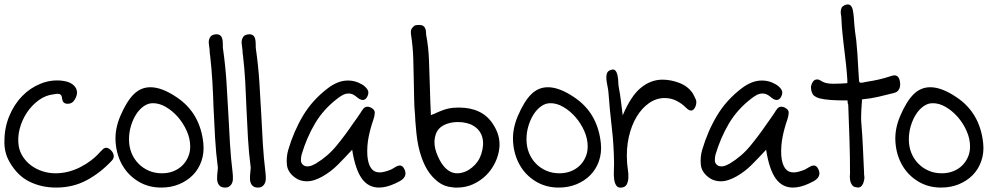

<svg xmlns="http://www.w3.org/2000/svg" viewBox="-20 -847 4484 867"><path d="M0 -210Q0 -270.5 22 -323.2Q43.9 -376 80.1 -413.1Q116.2 -450.2 163.6 -469.2Q210.9 -488.3 261.7 -482.4Q300.8 -477.5 317.9 -456.1Q335 -434.6 322.3 -406.2Q317.4 -395.5 310.5 -388.2Q303.7 -380.9 292 -378.9Q279.3 -377 271 -381.8Q262.7 -386.7 260.7 -400.4Q259.8 -412.1 255.9 -417Q252 -421.9 246.1 -422.9Q240.2 -423.8 233.4 -422.9Q226.6 -421.9 220.7 -420.9Q185.5 -417 154.3 -394Q123 -371.1 101.1 -337.9Q79.1 -304.7 68.8 -265.1Q58.6 -225.6 64.5 -187.5Q69.3 -160.2 84.5 -137.7Q99.6 -115.2 121.6 -99.1Q143.6 -83 171.9 -73.7Q200.2 -64.5 230.5 -64.5Q287.1 -64.5 340.8 -91.3Q394.5 -118.2 431.6 -160.2Q438.5 -168 445.3 -173.8Q452.1 -179.7 460 -179.7Q467.8 -179.7 477.5 -171.9Q490.2 -161.1 493.2 -147.5Q496.1 -133.8 485.4 -122.1Q433.6 -66.4 371.6 -33.2Q309.6 0 233.4 0Q167 0 112.8 -26.9Q58.6 -53.7 23.4 -115.2Q9.8 -138.7 4.4 -163.1Q-1 -187.5 0 -210Z M523.4 -323.2Q551.8 -389.6 584 -421.4Q616.2 -453.1 659.2 -453.1Q710.9 -453.1 777.3 -408.2Q884.8 -336.9 898.4 -198.2Q902.3 -156.2 889.6 -119.6Q877 -83 851.1 -56.6Q825.2 -30.3 788.6 -15.1Q752 0 708 0Q649.4 0 603.5 -28.3Q557.6 -56.6 531.7 -102.5Q505.9 -148.4 502 -206.1Q498 -263.7 523.4 -323.2ZM562.5 -217.8Q562.5 -184.6 573.7 -156.7Q585 -128.9 605 -108.4Q625 -87.9 651.9 -76.2Q678.7 -64.5 710.9 -64.5Q739.3 -64.5 762.7 -73.7Q786.1 -83 802.7 -99.1Q819.3 -115.2 829.1 -137.2Q838.9 -159.2 838.9 -185.5Q838.9 -220.7 823.2 -255.9Q807.6 -291 783.2 -318.8Q758.8 -346.7 728.5 -364.3Q698.2 -381.8 668.9 -380.9Q648.4 -380.9 628.9 -367.2Q609.4 -353.5 594.7 -330.6Q580.1 -307.6 571.3 -278.3Q562.5 -249 562.5 -217.8Z M1030.3 -68.4Q1032.2 -52.7 1031.7 -38.1Q1031.2 -23.4 1023.4 -12.7Q1013.7 0 998 0H996.1Q977.5 0 968.8 -11.7Q960.9 -22.5 960.4 -37.6Q960 -52.7 961.9 -69.3Q962.9 -72.3 962.9 -80.1Q962.9 -85 963.9 -88.9Q955.1 -156.2 951.2 -224.6Q947.3 -293 944.3 -360.4Q942.4 -418.9 939 -478.5Q935.5 -538.1 928.7 -597.7Q928.7 -600.6 927.7 -602.5Q927.7 -605.5 927.2 -608.4Q926.8 -611.3 926.8 -615.2Q926.8 -619.1 926.3 -624Q925.8 -628.9 924.8 -634.8Q923.8 -642.6 922.9 -650.9Q921.9 -659.2 923.8 -667Q925.8 -674.8 930.7 -681.6Q935.5 -688.5 949.2 -691.4Q951.2 -691.4 953.1 -691.9Q955.1 -692.4 957 -692.4Q977.5 -692.4 983.4 -672.9Q985.4 -665 985.8 -657.2Q986.3 -649.4 986.3 -641.6Q986.3 -636.7 986.3 -632.8Q986.3 -628.9 987.3 -625Q998 -549.8 1002.9 -473.6Q1007.8 -397.5 1011.7 -322.3Q1014.6 -259.8 1018.6 -196.3Q1022.5 -132.8 1030.3 -68.4Z M1178.7 -68.4Q1180.7 -52.7 1180.2 -38.1Q1179.7 -23.4 1171.9 -12.7Q1162.1 0 1146.5 0H1144.5Q1126 0 1117.2 -11.7Q1109.4 -22.5 1108.9 -37.6Q1108.4 -52.7 1110.4 -69.3Q1111.3 -72.3 1111.3 -80.1Q1111.3 -85 1112.3 -88.9Q1103.5 -156.2 1099.6 -224.6Q1095.7 -293 1092.8 -360.4Q1090.8 -418.9 1087.4 -478.5Q1084 -538.1 1077.1 -597.7Q1077.1 -600.6 1076.2 -602.5Q1076.2 -605.5 1075.7 -608.4Q1075.2 -611.3 1075.2 -615.2Q1075.2 -619.1 1074.7 -624Q1074.2 -628.9 1073.2 -634.8Q1072.3 -642.6 1071.3 -650.9Q1070.3 -659.2 1072.3 -667Q1074.2 -674.8 1079.1 -681.6Q1084 -688.5 1097.7 -691.4Q1099.6 -691.4 1101.6 -691.9Q1103.5 -692.4 1105.5 -692.4Q1126 -692.4 1131.8 -672.9Q1133.8 -665 1134.3 -657.2Q1134.8 -649.4 1134.8 -641.6Q1134.8 -636.7 1134.8 -632.8Q1134.8 -628.9 1135.7 -625Q1146.5 -549.8 1151.4 -473.6Q1156.2 -397.5 1160.2 -322.3Q1163.1 -259.8 1167 -196.3Q1170.9 -132.8 1178.7 -68.4Z M1281.2 -168.9Q1305.7 -252.9 1348.1 -324.2Q1390.6 -395.5 1460 -448.2Q1481.4 -464.8 1504.4 -474.1Q1527.3 -483.4 1551.8 -483.4Q1567.4 -483.4 1582.5 -479.5Q1597.7 -475.6 1614.3 -465.8Q1629.9 -457 1639.2 -442.9Q1648.4 -428.7 1637.7 -409.2Q1629.9 -395.5 1618.2 -395.5Q1610.4 -395.5 1602.5 -400.4Q1594.7 -405.3 1586.9 -412.1Q1571.3 -424.8 1554.7 -424.8Q1540 -424.8 1526.9 -417.5Q1513.7 -410.2 1502.9 -401.4Q1440.4 -353.5 1402.3 -289.1Q1364.3 -224.6 1341.8 -148.4Q1338.9 -136.7 1338.9 -123Q1338.9 -109.4 1349.6 -101.6Q1356.4 -95.7 1369.1 -95.7Q1378.9 -95.7 1388.2 -99.6Q1397.5 -103.5 1406.2 -108.4Q1460.9 -141.6 1500 -189.5Q1539.1 -237.3 1574.2 -289.1Q1582 -299.8 1590.3 -311.5Q1598.6 -323.2 1606.4 -335Q1613.3 -346.7 1620.6 -356Q1627.9 -365.2 1639.6 -365.2Q1647.5 -365.2 1654.3 -361.3Q1672.9 -352.5 1672.4 -337.9Q1671.9 -323.2 1666 -306.6Q1652.3 -267.6 1644.5 -228Q1636.7 -188.5 1638.7 -146.5Q1644.5 -68.4 1694.3 -68.4Q1713.9 -68.4 1745.1 -81.1Q1754.9 -85.9 1765.6 -92.8Q1776.4 -99.6 1786.1 -99.6Q1798.8 -99.6 1806.6 -82Q1812.5 -69.3 1810.5 -59.1Q1808.6 -48.8 1801.8 -41.5Q1794.9 -34.2 1785.2 -28.8Q1775.4 -23.4 1764.6 -18.6Q1724.6 0 1691.4 0Q1642.6 0 1613.3 -41.5Q1584 -83 1570.3 -170.9Q1536.1 -133.8 1504.9 -102.5Q1473.6 -71.3 1435.5 -49.8Q1418 -40 1400.4 -34.2Q1382.8 -28.3 1364.3 -28.3Q1350.6 -28.3 1336.4 -32.7Q1322.3 -37.1 1308.6 -47.9Q1278.3 -71.3 1275.4 -104.5Q1272.5 -137.7 1281.2 -168.9Z M1843.8 -723.6Q1849.6 -731.4 1856.4 -732.9Q1863.3 -734.4 1872.1 -734.4Q1883.8 -734.4 1890.1 -730.5Q1896.5 -726.6 1898.4 -721.7Q1902.3 -715.8 1903.3 -707Q1904.3 -698.2 1904.3 -690.4Q1915 -633.8 1917 -577.6Q1918.9 -521.5 1920.9 -462.9Q1921.9 -429.7 1922.9 -395.5Q1923.8 -361.3 1925.8 -327.1Q1929.7 -329.1 1932.6 -330.1Q1935.5 -331.1 1938.5 -332Q1960.9 -342.8 1982.9 -350.6Q2004.9 -358.4 2029.3 -360.4Q2035.2 -360.4 2041 -360.8Q2046.9 -361.3 2051.8 -361.3Q2157.2 -361.3 2205.1 -288.1Q2239.3 -237.3 2235.4 -183.6Q2232.4 -147.5 2216.3 -113.8Q2200.2 -80.1 2174.8 -55.2Q2149.4 -30.3 2116.2 -15.1Q2083 0 2044.9 0Q2040 0 2034.7 0Q2029.3 0 2024.4 -1Q1986.3 -3.9 1958 -25.9Q1929.7 -47.9 1910.2 -79.1Q1894.5 -105.5 1884.8 -132.8Q1875 -160.2 1869.1 -188.5Q1863.3 -216.8 1860.4 -245.1Q1857.4 -273.4 1855.5 -300.8Q1855.5 -305.7 1855 -311.5Q1854.5 -317.4 1854.5 -323.2Q1850.6 -362.3 1850.1 -400.9Q1849.6 -439.5 1848.6 -477.5Q1847.7 -529.3 1846.2 -581.1Q1844.7 -632.8 1836.9 -684.6Q1835 -694.3 1835.4 -705.1Q1835.9 -715.8 1843.8 -723.6ZM1951.2 -156.2Q1957 -140.6 1965.3 -124.5Q1973.6 -108.4 1984.9 -95.2Q1996.1 -82 2011.2 -73.2Q2026.4 -64.5 2044.9 -64.5H2047.9Q2082 -66.4 2111.8 -90.8Q2141.6 -115.2 2153.3 -151.4Q2167 -194.3 2157.7 -227.5Q2148.4 -260.7 2117.2 -279.3Q2104.5 -287.1 2086.4 -291.5Q2068.4 -295.9 2048.8 -295.9Q2026.4 -295.9 2006.8 -290.5Q1987.3 -285.2 1973.6 -275.4Q1950.2 -258.8 1943.8 -226.1Q1937.5 -193.4 1951.2 -156.2Z M2318.4 -323.2Q2346.7 -389.6 2378.9 -421.4Q2411.1 -453.1 2454.1 -453.1Q2505.9 -453.1 2572.3 -408.2Q2679.7 -336.9 2693.4 -198.2Q2697.3 -156.2 2684.6 -119.6Q2671.9 -83 2646 -56.6Q2620.1 -30.3 2583.5 -15.1Q2546.9 0 2502.9 0Q2444.3 0 2398.4 -28.3Q2352.5 -56.6 2326.7 -102.5Q2300.8 -148.4 2296.9 -206.1Q2293 -263.7 2318.4 -323.2ZM2357.4 -217.8Q2357.4 -184.6 2368.7 -156.7Q2379.9 -128.9 2399.9 -108.4Q2419.9 -87.9 2446.8 -76.2Q2473.6 -64.5 2505.9 -64.5Q2534.2 -64.5 2557.6 -73.7Q2581.1 -83 2597.7 -99.1Q2614.3 -115.2 2624 -137.2Q2633.8 -159.2 2633.8 -185.5Q2633.8 -220.7 2618.2 -255.9Q2602.5 -291 2578.1 -318.8Q2553.7 -346.7 2523.4 -364.3Q2493.2 -381.8 2463.9 -380.9Q2443.4 -380.9 2423.8 -367.2Q2404.3 -353.5 2389.6 -330.6Q2375 -307.6 2366.2 -278.3Q2357.4 -249 2357.4 -217.8Z M2738.3 -531.2Q2752 -536.1 2758.8 -528.3Q2765.6 -520.5 2768.6 -506.3Q2771.5 -492.2 2772 -475.6Q2772.5 -459 2775.4 -446.3Q2780.3 -420.9 2783.7 -392.6Q2787.1 -364.3 2792 -326.2Q2829.1 -414.1 2874 -450.7Q2918.9 -487.3 2971.7 -487.3Q3008.8 -487.3 3047.4 -472.7Q3085.9 -458 3107.4 -426.8Q3115.2 -413.1 3121.6 -398.9Q3127.9 -384.8 3120.1 -365.2Q3112.3 -347.7 3100.6 -347.7Q3094.7 -347.7 3088.9 -351.6Q3083 -355.5 3078.1 -360.4Q3058.6 -379.9 3034.2 -392.1Q3009.8 -404.3 2981.4 -404.3Q2943.4 -404.3 2910.6 -381.3Q2877.9 -358.4 2854.5 -319.3Q2831.1 -280.3 2819.3 -227.5Q2807.6 -174.8 2811.5 -116.2Q2812.5 -99.6 2815.4 -80.1Q2818.4 -60.5 2817.4 -43.5Q2816.4 -26.4 2810.1 -14.2Q2803.7 -2 2787.1 0Q2770.5 2 2763.2 -8.8Q2755.9 -19.5 2753.4 -36.6Q2751 -53.7 2752 -73.7Q2752.9 -93.8 2752.9 -109.4Q2752 -191.4 2742.7 -270.5Q2733.4 -349.6 2727.5 -429.7Q2726.6 -442.4 2723.1 -458.5Q2719.7 -474.6 2718.3 -489.3Q2716.8 -503.9 2720.7 -515.6Q2724.6 -527.3 2738.3 -531.2Z M3150.4 -168.9Q3174.8 -252.9 3217.3 -324.2Q3259.8 -395.5 3329.1 -448.2Q3350.6 -464.8 3373.5 -474.1Q3396.5 -483.4 3420.9 -483.4Q3436.5 -483.4 3451.7 -479.5Q3466.8 -475.6 3483.4 -465.8Q3499 -457 3508.3 -442.9Q3517.6 -428.7 3506.8 -409.2Q3499 -395.5 3487.3 -395.5Q3479.5 -395.5 3471.7 -400.4Q3463.9 -405.3 3456.1 -412.1Q3440.4 -424.8 3423.8 -424.8Q3409.2 -424.8 3396 -417.5Q3382.8 -410.2 3372.1 -401.4Q3309.6 -353.5 3271.5 -289.1Q3233.4 -224.6 3210.9 -148.4Q3208 -136.7 3208 -123Q3208 -109.4 3218.8 -101.6Q3225.6 -95.7 3238.3 -95.7Q3248 -95.7 3257.3 -99.6Q3266.6 -103.5 3275.4 -108.4Q3330.1 -141.6 3369.1 -189.5Q3408.2 -237.3 3443.4 -289.1Q3451.2 -299.8 3459.5 -311.5Q3467.8 -323.2 3475.6 -335Q3482.4 -346.7 3489.7 -356Q3497.1 -365.2 3508.8 -365.2Q3516.6 -365.2 3523.4 -361.3Q3542 -352.5 3541.5 -337.9Q3541 -323.2 3535.2 -306.6Q3521.5 -267.6 3513.7 -228Q3505.9 -188.5 3507.8 -146.5Q3513.7 -68.4 3563.5 -68.4Q3583 -68.4 3614.3 -81.1Q3624 -85.9 3634.8 -92.8Q3645.5 -99.6 3655.3 -99.6Q3668 -99.6 3675.8 -82Q3681.6 -69.3 3679.7 -59.1Q3677.7 -48.8 3670.9 -41.5Q3664.1 -34.2 3654.3 -28.8Q3644.5 -23.4 3633.8 -18.6Q3593.8 0 3560.5 0Q3511.7 0 3482.4 -41.5Q3453.1 -83 3439.5 -170.9Q3405.3 -133.8 3374 -102.5Q3342.8 -71.3 3304.7 -49.8Q3287.1 -40 3269.5 -34.2Q3252 -28.3 3233.4 -28.3Q3219.7 -28.3 3205.6 -32.7Q3191.4 -37.1 3177.7 -47.9Q3147.5 -71.3 3144.5 -104.5Q3141.6 -137.7 3150.4 -168.9Z M3643.6 -461.9Q3645.5 -471.7 3652.3 -480Q3659.2 -488.3 3669.9 -488.3Q3675.8 -488.3 3680.7 -485.8Q3685.5 -483.4 3690.4 -480.5Q3691.4 -479.5 3691.9 -479.5Q3692.4 -479.5 3693.4 -478.5Q3710 -468.8 3744.1 -468.8Q3752.9 -468.8 3761.7 -469.2Q3770.5 -469.7 3778.3 -469.7Q3784.2 -470.7 3793 -470.7Q3801.8 -470.7 3806.6 -471.7Q3806.6 -473.6 3806.2 -476.6Q3805.7 -479.5 3806.6 -481.4Q3804.7 -513.7 3800.3 -556.6Q3795.9 -599.6 3789.1 -651.4Q3787.1 -671.9 3784.2 -696.8Q3781.2 -721.7 3779.3 -766.6Q3778.3 -769.5 3778.3 -775.4Q3776.4 -784.2 3776.4 -794.4Q3776.4 -804.7 3781.2 -813.5Q3784.2 -818.4 3793 -823.2Q3794.9 -824.2 3799.8 -825.7Q3804.7 -827.1 3807.6 -827.1Q3824.2 -827.1 3830.1 -805.7Q3832 -797.9 3833 -790Q3834 -782.2 3835 -774.4Q3837.9 -731.4 3840.8 -707Q3843.8 -682.6 3846.7 -663.1Q3848.6 -644.5 3851.6 -605.5Q3854.5 -566.4 3856.4 -524.4Q3857.4 -516.6 3857.4 -509.3Q3857.4 -502 3858.4 -494.1Q3858.4 -491.2 3858.9 -484.9Q3859.4 -478.5 3861.3 -475.6Q3863.3 -473.6 3867.2 -473.6H3873Q3880.9 -475.6 3892.6 -477.5Q3923.8 -482.4 3947.8 -487.8Q3971.7 -493.2 4004.9 -503.9Q4007.8 -504.9 4011.7 -505.9Q4015.6 -506.8 4019.5 -506.8Q4028.3 -506.8 4036.1 -499Q4043 -489.3 4043.9 -475.6Q4046.9 -460 4041 -446.3Q4036.1 -436.5 4029.8 -432.6Q4023.4 -428.7 4015.6 -426.8Q3976.6 -417 3945.3 -409.7Q3914.1 -402.3 3874 -398.4Q3874 -398.4 3872.1 -396.5Q3872.1 -393.6 3872.1 -388.2Q3872.1 -382.8 3871.1 -375Q3869.1 -349.6 3868.7 -327.6Q3868.2 -305.7 3869.1 -295.9Q3874 -238.3 3876.5 -182.1Q3878.9 -126 3881.8 -67.4V-60.5Q3882.8 -54.7 3883.3 -47.9Q3883.8 -41 3881.8 -33.2Q3878.9 -14.6 3867.2 -3.9Q3859.4 0 3855.5 0Q3852.5 0 3842.8 -2Q3835 -3.9 3832.5 -6.3Q3830.1 -8.8 3829.1 -9.8Q3819.3 -22.5 3818.4 -37.1Q3816.4 -50.8 3818.4 -63.5Q3818.4 -140.6 3815.9 -216.3Q3813.5 -292 3810.5 -369.1Q3810.5 -373 3810.1 -375Q3809.6 -377 3809.6 -377.9Q3807.6 -379.9 3807.6 -383.8V-390.6Q3806.6 -392.6 3806.6 -392.6V-393.6H3804.7H3800.8H3795.9H3785.2Q3762.7 -393.6 3731.9 -395.5Q3701.2 -397.5 3678.7 -403.3Q3664.1 -408.2 3655.8 -415Q3647.5 -421.9 3643.6 -438.5Q3642.6 -444.3 3642.1 -450.2Q3641.6 -456.1 3643.6 -461.9Z M4044.9 -323.2Q4073.2 -389.6 4105.5 -421.4Q4137.7 -453.1 4180.7 -453.1Q4232.4 -453.1 4298.8 -408.2Q4406.2 -336.9 4419.9 -198.2Q4423.8 -156.2 4411.1 -119.6Q4398.4 -83 4372.6 -56.6Q4346.7 -30.3 4310.1 -15.1Q4273.4 0 4229.5 0Q4170.9 0 4125 -28.3Q4079.1 -56.6 4053.2 -102.5Q4027.3 -148.4 4023.4 -206.1Q4019.5 -263.7 4044.9 -323.2ZM4084 -217.8Q4084 -184.6 4095.2 -156.7Q4106.4 -128.9 4126.5 -108.4Q4146.5 -87.9 4173.3 -76.2Q4200.2 -64.5 4232.4 -64.5Q4260.7 -64.5 4284.2 -73.7Q4307.6 -83 4324.2 -99.1Q4340.8 -115.2 4350.6 -137.2Q4360.4 -159.2 4360.4 -185.5Q4360.4 -220.7 4344.7 -255.9Q4329.1 -291 4304.7 -318.8Q4280.3 -346.7 4250 -364.3Q4219.7 -381.8 4190.4 -380.9Q4169.9 -380.9 4150.4 -367.2Q4130.9 -353.5 4116.2 -330.6Q4101.6 -307.6 4092.8 -278.3Q4084 -249 4084 -217.8Z"/></svg>

Font: Scriphy
Style: Regular
Weight: 400
Designer: Ala M. Lockhart
Foundry: Ala M. Lockhart
Version: Version 1.0 2021